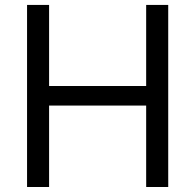

<svg xmlns="http://www.w3.org/2000/svg" viewBox="-20 -747 780 767"><path d="M88.1 -727.3H176.1V-403.4H563.9V-727.3H652V0H563.9V-325.3H176.1V0H88.1Z"/></svg>

Font: Fast_Sans-Dotted
Style: Regular
Weight: 400
Version: Version 3.018